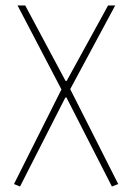

<svg xmlns="http://www.w3.org/2000/svg" viewBox="-20 -497 451 700"><path d="M44 -477H72L219 -202H223L374 -477H400L236 -172L411 174L388 183L222 -142L218 -141L53 183L31 174L204 -171Z"/></svg>

Font: LINE Seed Sans KR Thin
Style: Regular
Weight: 250
Designer: LINE BX Design & Sandoll Inc & Dalton Maag Ltd
Foundry: Sandoll Inc.
Version: Version 1.000